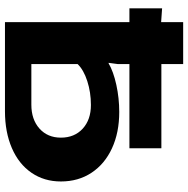

<svg xmlns="http://www.w3.org/2000/svg" viewBox="-12 -764 776 793"><g transform="rotate(90 376.5 -368.0)"><path d="M72 0V-514H15V-649L72 -645V-736H245V-646H593V-514H245V-465L240 -428H242Q276 -448 331 -460Q386 -472 443 -472Q528 -472 593 -442Q658 -412 694 -357.5Q730 -303 730 -231Q730 -162 694 -109.5Q658 -57 592 -28.5Q526 0 440 0ZM413 -109Q474 -109 511.5 -142.5Q549 -176 549 -231Q549 -287 512 -321Q475 -355 414 -355Q362 -355 315.5 -340Q269 -325 245 -300V-109Z"/></g></svg>

Font: Non Bureau Extended
Style: Bold
Weight: 700
Width: 7
Designer: Jona Saucedo
Foundry: Non Foundry
Version: Version 1.000; ttfautohint (v1.8.4)